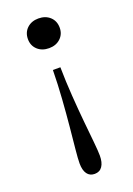

<svg xmlns="http://www.w3.org/2000/svg" viewBox="-124 -477 499 719"><g transform="rotate(-20 125.5 -117.5)"><path d="M125 192.7Q105.6 192.7 95.2 178.2Q84.7 163.7 84.7 136.3Q84.7 118.5 88.3 81.9Q91.9 45.2 96.8 -4.8Q101.6 -54.8 105.6 -111.7Q109.7 -168.5 110.5 -226.6H140.3Q141.1 -168.5 145.2 -111.3Q149.2 -54 154 -4.8Q158.9 44.4 162.5 81Q166.1 117.7 166.1 134.7Q166.1 162.1 155.6 177.4Q145.2 192.7 125 192.7ZM125.8 -308.1Q97.6 -308.1 79.8 -324.6Q62.1 -341.1 62.1 -366.9Q62.1 -393.5 79.8 -410.1Q97.6 -426.6 125 -426.6Q153.2 -426.6 171 -410.1Q188.7 -393.5 188.7 -366.9Q188.7 -341.1 171 -324.6Q153.2 -308.1 125.8 -308.1Z"/></g></svg>

Font: Playfair 12pt Light
Style: Regular
Weight: 300
Designer: Claus Eggers Sørensen
Foundry: Claus Eggers Sørensen
Version: Version 2.000;gftools[0.9.28]